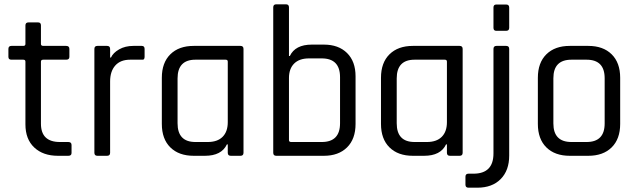

<svg xmlns="http://www.w3.org/2000/svg" viewBox="-20 -723 2957 891"><path d="M88 -446H33Q19 -446 19 -459V-496Q19 -510 33 -510H88Q98 -510 98 -519V-605Q98 -619 112 -619H157Q170 -619 170 -605V-519Q170 -510 181 -510H287Q302 -510 302 -496V-459Q302 -446 287 -446H181Q170 -446 170 -437V-149Q170 -64 258 -64H297Q312 -64 312 -50V-13Q312 0 297 0H249Q180 0 139 -38.5Q98 -77 98 -146V-437Q98 -446 88 -446Z M477 0H432Q418 0 418 -14V-496Q418 -510 432 -510H477Q491 -510 491 -496V-456H495Q505 -478 533 -494Q561 -510 599 -510H638Q651 -510 651 -496V-459Q651 -452 648 -448.5Q645 -445 638 -446H584Q539 -446 515 -419Q491 -392 491 -345V-14Q491 0 477 0Z M931 0H879Q810 0 770.5 -39Q731 -78 731 -148V-362Q731 -432 770.5 -471Q810 -510 879 -510H1096Q1110 -510 1110 -496V-14Q1110 0 1096 0H1051Q1037 0 1037 -14V-53H1033Q1008 0 931 0ZM1037 -156V-437Q1037 -446 1027 -446H887Q804 -446 804 -359V-151Q804 -64 887 -64H944Q989 -64 1013 -88Q1037 -112 1037 -156Z M1331 -64H1473Q1558 -64 1558 -151V-365Q1558 -452 1473 -452H1414Q1369 -452 1345 -428Q1321 -404 1321 -361V-73Q1321 -64 1331 -64ZM1248 -14V-689Q1248 -703 1262 -703H1307Q1321 -703 1321 -689V-463H1325Q1350 -516 1427 -516H1483Q1551 -516 1590.5 -477Q1630 -438 1630 -369V-148Q1630 -78 1590.5 -39Q1551 0 1483 0H1262Q1248 0 1248 -14Z M1948 0H1896Q1827 0 1787.5 -39Q1748 -78 1748 -148V-362Q1748 -432 1787.5 -471Q1827 -510 1896 -510H2113Q2127 -510 2127 -496V-14Q2127 0 2113 0H2068Q2054 0 2054 -14V-53H2050Q2025 0 1948 0ZM2054 -156V-437Q2054 -446 2044 -446H1904Q1821 -446 1821 -359V-151Q1821 -64 1904 -64H1961Q2006 -64 2030 -88Q2054 -112 2054 -156Z M2270 -594V-688Q2270 -702 2283 -702H2329Q2343 -702 2343 -688V-594Q2343 -580 2329 -580H2283Q2270 -580 2270 -594ZM2195 148H2154Q2140 148 2140 134V97Q2140 83 2154 83H2177Q2270 83 2270 -11V-496Q2270 -510 2284 -510H2329Q2343 -510 2343 -496V-1Q2343 68 2303.5 108Q2264 148 2195 148Z M2710 0H2624Q2555 0 2515.5 -39Q2476 -78 2476 -148V-362Q2476 -432 2515.5 -471Q2555 -510 2624 -510H2710Q2779 -510 2818.5 -471Q2858 -432 2858 -362V-148Q2858 -78 2818.5 -39Q2779 0 2710 0ZM2632 -64H2702Q2786 -64 2786 -150V-360Q2786 -446 2702 -446H2632Q2548 -446 2548 -360V-150Q2548 -64 2632 -64Z"/></svg>

Font: Rajdhani Medium
Style: Regular
Weight: 500
Designer: Satya Rajpurohit, Jyotish Sonowal
Foundry: Indian Type Foundry
Version: Version 1.201 February 1, 2022